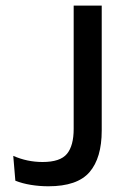

<svg xmlns="http://www.w3.org/2000/svg" viewBox="-20 -659 451 688"><path d="M153.5 8.5Q121.5 8.5 90.8 3.5Q60 -1.5 35 -11.5L27.5 -100.5Q52.5 -89.5 78.8 -84Q105 -78.5 132.5 -78.5Q196 -78.5 220 -107.8Q244 -137 244 -197V-639H344.5V-191Q344.5 -93 300.8 -42.2Q257 8.5 153.5 8.5Z"/></svg>

Font: Anek Malayalam Medium Medium
Style: Regular
Weight: 500
Version: Version 1.003